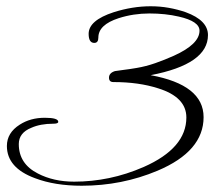

<svg xmlns="http://www.w3.org/2000/svg" viewBox="-20 -536 692 613"><path d="M241 57Q155 57 92 33Q2 0 2 -70Q2 -112 43 -138Q77 -160 123 -160Q166 -160 166 -147Q166 -141 150 -141Q109 -141 80 -128Q40 -112 40 -76Q40 -13 101 18Q151 44 217 44Q273 44 328.5 32.5Q384 21 439 -3Q575 -63 575 -161Q575 -226 485 -254Q423 -274 342 -274Q328 -274 328 -288Q328 -303 347 -309Q358 -311 375.5 -313Q393 -315 416 -319Q446 -324 476 -334.5Q506 -345 535 -358Q617 -395 617 -438Q617 -468 551 -483Q508 -493 457 -493Q406 -493 359 -478Q294 -457 294 -416Q294 -399 281 -399Q263 -399 263 -428Q263 -471 343 -497Q403 -516 461 -516Q491 -516 519 -511Q547 -506 573 -497Q644 -471 644 -424Q644 -331 461 -296Q630 -265 630 -162Q630 -53 483 9Q369 57 241 57Z"/></svg>

Font: Ruthie
Style: Regular
Weight: 400
Designer: Robert E. Leuschke
Foundry: Robert E. Leuschke
Version: Version 1.012